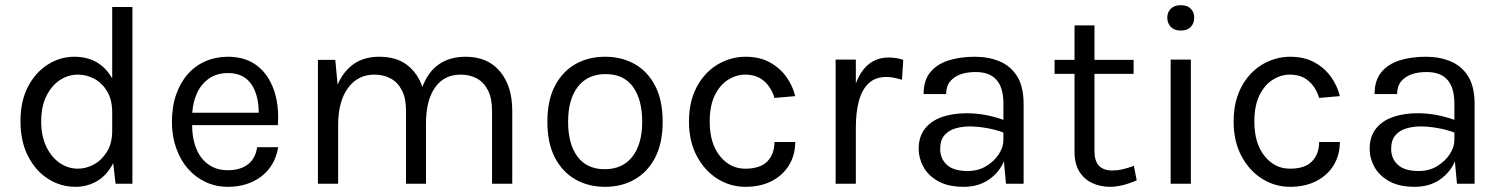

<svg xmlns="http://www.w3.org/2000/svg" viewBox="-20 -709 5796 741"><path d="M272 12Q213.5 12 165.2 -19Q117 -50 88 -107Q59 -164 59 -241Q59 -319 88.2 -374.8Q117.5 -430.5 165 -460.2Q212.5 -490 267 -490Q365 -490 413 -406.5V-682H491V0H426L417 -79.5Q393 -32.5 354.8 -10.2Q316.5 12 272 12ZM281 -58Q313 -58 343.2 -74.8Q373.5 -91.5 393.2 -124Q413 -156.5 413 -204V-275Q413 -323.5 393.8 -356Q374.5 -388.5 344.2 -404.8Q314 -421 281 -421Q242.5 -421 210.2 -399.2Q178 -377.5 158.5 -337.2Q139 -297 139 -241Q139 -184.5 158.5 -143.5Q178 -102.5 210.2 -80.2Q242.5 -58 281 -58Z M859.5 12Q813 12 773.5 -6.5Q734 -25 705.2 -58Q676.5 -91 660 -137.2Q643.5 -183.5 643.5 -238Q643.5 -297.5 659.8 -344Q676 -390.5 704.8 -423Q733.5 -455.5 773.2 -472.8Q813 -490 859.5 -490Q962.5 -490 1014.5 -409Q1053.5 -346.5 1053.5 -256.5Q1053.5 -241.5 1052.5 -226H721.5Q721.5 -189.5 730.2 -157.2Q739 -125 756.2 -101.8Q773.5 -78.5 799.2 -65.2Q825 -52 859.5 -52Q907 -52 936.5 -74.5Q966 -97 972.5 -141H1053.5Q1048 -105.5 1031.5 -77Q1015 -48.5 989.5 -28.8Q964 -9 931 1.5Q898 12 859.5 12ZM978.5 -274Q978.5 -336 954.5 -377Q925 -427 860.5 -427Q816 -427 786 -405.5Q756 -384 740.2 -349.2Q724.5 -314.5 722 -274Z M1957 0H1879V-281Q1879 -329 1863.5 -360Q1848 -391 1820.8 -406Q1793.5 -421 1758 -421Q1693.5 -421 1658.8 -371Q1624 -321 1624 -232V0H1547V-281Q1547 -329.5 1531.2 -360.2Q1515.5 -391 1488 -406Q1460.5 -421 1425 -421Q1360.5 -421 1322.8 -369Q1285 -317 1285 -226V0H1207V-478H1274L1283 -382Q1304.5 -433 1344.5 -461.5Q1384.5 -490 1444 -490Q1509.5 -490 1550.8 -458.5Q1592 -427 1610 -373.5Q1654.5 -490 1777 -490Q1862 -490 1909.5 -433.5Q1957 -377 1957 -281Z M2315.5 12Q2250.5 12 2200.2 -16.8Q2150 -45.5 2121.2 -101.5Q2092.5 -157.5 2092.5 -239Q2092.5 -322 2121.8 -377.8Q2151 -433.5 2201.2 -461.8Q2251.5 -490 2315.5 -490Q2379.5 -490 2429.5 -461.8Q2479.5 -433.5 2508.5 -377.8Q2537.5 -322 2537.5 -239Q2537.5 -157.5 2508.8 -101.5Q2480 -45.5 2429.8 -16.8Q2379.5 12 2315.5 12ZM2313.5 -56Q2383.5 -56 2421 -105Q2458.5 -154 2458.5 -239Q2458.5 -324.5 2423 -373.8Q2387.5 -423 2317.5 -423Q2248 -423 2210.2 -374.2Q2172.5 -325.5 2172.5 -239Q2172.5 -153 2208.8 -104.5Q2245 -56 2313.5 -56Z M2857 12Q2798.5 12 2749 -19Q2699.5 -50 2669.2 -106.8Q2639 -163.5 2639 -240Q2639 -295 2653.5 -337.2Q2668 -379.5 2692.8 -410.2Q2717.5 -441 2750 -460.5Q2801.5 -490 2857 -490Q2912 -490 2951.2 -468.2Q2990.5 -446.5 3015 -412Q3039.5 -377.5 3049 -338L2969 -331Q2957 -371.5 2928.8 -396.2Q2900.5 -421 2856 -421Q2822 -421 2790.5 -401.5Q2759 -382 2739 -341.8Q2719 -301.5 2719 -240Q2719 -156 2758.2 -107Q2797.5 -58 2856 -58Q2914.5 -58 2941.8 -86.5Q2969 -115 2969 -161H3049Q3049 -111 3025.5 -72Q3002 -33 2958.8 -10.5Q2915.5 12 2857 12Z M3283 0H3205V-479H3283V-387Q3321 -487 3410 -487Q3440 -487 3466 -478L3461 -401Q3427 -412 3401 -412Q3359 -412 3333 -388Q3307 -364 3295 -320Q3283 -276 3283 -216Z M3699.5 12Q3639 12 3600.5 -9.8Q3562 -31.5 3543.8 -65Q3525.5 -98.5 3525.5 -134Q3525.5 -182 3549.8 -212.5Q3574 -243 3615.8 -257.5Q3657.5 -272 3710.5 -272Q3781.5 -272 3852.5 -246.5V-310Q3852.5 -431 3746 -431Q3677.5 -431 3647.5 -395.5Q3631.5 -376.5 3631.5 -346H3544.5Q3544.5 -398.5 3570.2 -430Q3596 -461.5 3640.8 -475.8Q3685.5 -490 3742.5 -490Q3794.5 -490 3837.2 -472.5Q3880 -455 3905.2 -415Q3930.5 -375 3930.5 -308V0H3862.5L3854.5 -86Q3835.5 -42.5 3795.5 -15.2Q3755.5 12 3699.5 12ZM3714.5 -49Q3755 -49 3786 -67.8Q3817 -86.5 3834.8 -114Q3852.5 -141.5 3852.5 -168V-197.5Q3821.5 -209 3786.8 -215Q3752 -221 3722.5 -221Q3692.5 -221 3666.5 -213.2Q3640.5 -205.5 3624.5 -186.5Q3608.5 -167.5 3608.5 -134Q3608.5 -97 3634.2 -73Q3660 -49 3714.5 -49Z M4264 12Q4226 12 4194.8 -2.8Q4163.5 -17.5 4145.2 -47.5Q4127 -77.5 4127 -123V-424H4050V-478H4127V-611H4204V-478H4355V-424H4204V-125Q4204 -51 4273 -51Q4293 -51 4312.2 -55.5Q4331.5 -60 4356 -69L4367 -13Q4310 12 4264 12Z M4576 0H4498V-479H4576ZM4537 -591Q4512 -591 4498.5 -605.2Q4485 -619.5 4485 -641Q4485 -661.5 4498.5 -675.2Q4512 -689 4537 -689Q4562.5 -689 4575.8 -675.2Q4589 -661.5 4589 -641Q4589 -619.5 4575.8 -605.2Q4562.5 -591 4537 -591Z M4959 12Q4900.5 12 4851 -19Q4801.5 -50 4771.2 -106.8Q4741 -163.5 4741 -240Q4741 -295 4755.5 -337.2Q4770 -379.5 4794.8 -410.2Q4819.5 -441 4852 -460.5Q4903.5 -490 4959 -490Q5014 -490 5053.2 -468.2Q5092.5 -446.5 5117 -412Q5141.5 -377.5 5151 -338L5071 -331Q5059 -371.5 5030.8 -396.2Q5002.5 -421 4958 -421Q4924 -421 4892.5 -401.5Q4861 -382 4841 -341.8Q4821 -301.5 4821 -240Q4821 -156 4860.2 -107Q4899.5 -58 4958 -58Q5016.5 -58 5043.8 -86.5Q5071 -115 5071 -161H5151Q5151 -111 5127.5 -72Q5104 -33 5060.8 -10.5Q5017.5 12 4959 12Z M5440 12Q5379.5 12 5341 -9.8Q5302.5 -31.5 5284.2 -65Q5266 -98.5 5266 -134Q5266 -182 5290.2 -212.5Q5314.5 -243 5356.2 -257.5Q5398 -272 5451 -272Q5522 -272 5593 -246.5V-310Q5593 -431 5486.5 -431Q5418 -431 5388 -395.5Q5372 -376.5 5372 -346H5285Q5285 -398.5 5310.8 -430Q5336.5 -461.5 5381.2 -475.8Q5426 -490 5483 -490Q5535 -490 5577.8 -472.5Q5620.5 -455 5645.8 -415Q5671 -375 5671 -308V0H5603L5595 -86Q5576 -42.5 5536 -15.2Q5496 12 5440 12ZM5455 -49Q5495.5 -49 5526.5 -67.8Q5557.5 -86.5 5575.2 -114Q5593 -141.5 5593 -168V-197.5Q5562 -209 5527.2 -215Q5492.5 -221 5463 -221Q5433 -221 5407 -213.2Q5381 -205.5 5365 -186.5Q5349 -167.5 5349 -134Q5349 -97 5374.8 -73Q5400.5 -49 5455 -49Z"/></svg>

Font: Betina Sans
Style: Regular
Weight: 400
Designer: Jonathan Pinhorn (font) & Cristiano Sobral (main changes)
Version: Version 2.001;April 28, 2021;FontCreator 13.0.0.2655 32-bit;